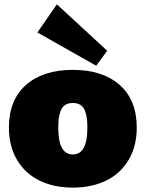

<svg xmlns="http://www.w3.org/2000/svg" viewBox="-20 -854 670 883"><path d="M21 -267.1Q21 -394 99.6 -463.4Q178.2 -532.7 314.9 -532.7Q451.7 -532.7 530.3 -463.4Q608.9 -394 608.9 -267.1Q608.9 -181.6 571.5 -118.7Q534.2 -55.7 468 -23.4Q401.9 8.8 314.9 8.8Q228 8.8 161.9 -23.4Q95.7 -55.7 58.3 -118.7Q21 -181.6 21 -267.1ZM248 -266.1Q248 -143.6 314.9 -143.6Q381.8 -143.6 381.8 -266.1Q381.8 -291 379.6 -308.3Q377.4 -325.7 371.1 -343.8Q364.7 -361.8 350.6 -371.1Q336.4 -380.4 314.9 -380.4Q293.5 -380.4 279.3 -371.1Q265.1 -361.8 258.8 -343.8Q252.4 -325.7 250.2 -308.3Q248 -291 248 -266.1ZM241.7 -834 473.1 -620.6 422.4 -551.8 151.9 -704.6Z"/></svg>

Font: Bevan
Style: Regular
Weight: 400
Foundry: vernon adams
Version: Version 1.000